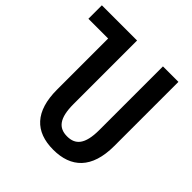

<svg xmlns="http://www.w3.org/2000/svg" viewBox="-192 -861 1018 1018"><g transform="rotate(45 317.0 -352.0)"><path d="M358 10C491 10 573 -64 573 -233V-714H457V-237C457 -128 421 -92 360 -92C297 -92 263 -131 263 -237V-714H-1V-613H147V-230C147 -67 222 10 358 10Z"/></g></svg>

Font: Noto Sans Georgian ExtraCondensed SemiBold
Style: Regular
Weight: 600
Width: 2
Designer: Monotype Design Team, Akaki Razmadze
Foundry: Google LLC
Version: Version 2.005